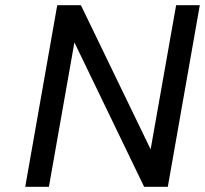

<svg xmlns="http://www.w3.org/2000/svg" viewBox="-20 -718 788 738"><path d="M625 0H534L266 -555L168 0H77L200 -698H291L559 -144L657 -698H748Z"/></svg>

Font: Fz Poppins
Style: Italic
Weight: 400
Italic angle: -10°
Designer: Ninad Kale (Devanagari), Jonny Pinhorn (Latin)
Foundry: Indian Type Foundry
Version: Vit hóa bi Vntype.Com & FontZin.Com